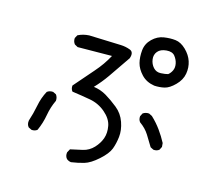

<svg xmlns="http://www.w3.org/2000/svg" viewBox="-119 -937 1238 1141"><g transform="rotate(15 500.0 -366.5)"><path d="M411.1 64.5Q395.5 62.5 383.8 52.7Q370.1 37.1 374 13.7L385.7 -7.8Q422.9 -15.6 460.9 -24.4Q499 -33.2 526.4 -62.5Q553.7 -91.8 565.4 -125.5Q577.1 -159.2 569.3 -201.2Q561.5 -243.2 519.5 -279.3Q477.5 -315.4 422.9 -325.2Q368.2 -335 311.5 -342.8Q299.8 -356.4 301.8 -377.9Q360.4 -446.3 406.2 -498Q452.1 -549.8 483.4 -608.4L272.5 -606.4L252.9 -617.2Q240.2 -632.8 242.2 -654.3L252.9 -673.8Q284.2 -689.5 321.3 -691.4Q489.3 -685.5 518.1 -684.6Q546.9 -683.6 574.7 -673.3Q602.5 -663.1 588.9 -623Q528.3 -534.2 497.1 -489.3Q465.8 -444.3 426.8 -403.3Q469.7 -397.5 505.9 -376Q542 -354.5 581.1 -323.2Q620.1 -292 636.7 -244.1Q653.3 -196.3 648.4 -154.3Q643.6 -112.3 630.9 -78.6Q618.2 -44.9 572.3 -3.9Q526.4 37.1 489.3 47.9Q452.1 58.6 411.1 64.5ZM134.8 -60.5 115.2 -70.3Q101.6 -85.9 105.5 -110.4Q121.1 -157.2 130.9 -208Q140.6 -258.8 164.1 -301.8Q179.7 -313.5 201.2 -311.5L220.7 -301.8Q232.4 -286.1 230.5 -264.6Q209 -219.7 200.2 -168.9Q191.4 -118.2 169.9 -70.3Q156.2 -58.6 134.8 -60.5ZM865.2 -133.8 845.7 -143.6Q826.2 -176.8 804.7 -210.9Q783.2 -245.1 747.1 -270.5Q735.4 -284.2 737.3 -305.7L747.1 -325.2Q763.7 -336.9 785.2 -335L804.7 -325.2Q837.9 -293.9 863.3 -258.8Q888.7 -223.6 908.2 -186.5L910.2 -163.1L900.4 -143.6Q886.7 -131.8 865.2 -133.8ZM771.5 -502.9Q721.7 -510.7 691.4 -543Q661.1 -575.2 652.3 -609.9Q643.6 -644.5 647.5 -686.5Q651.4 -728.5 682.6 -758.8Q713.9 -789.1 752.4 -794.9Q791 -800.8 824.2 -796.9Q857.4 -793 888.7 -762.7Q919.9 -732.4 931.6 -696.3Q943.4 -660.2 936.5 -620.6Q929.7 -581.1 896.5 -547.9Q863.3 -514.6 834 -507.8Q804.7 -501 771.5 -502.9ZM834 -590.8Q848.6 -602.5 856.9 -620.6Q865.2 -638.7 860.8 -662.1Q856.4 -685.5 840.3 -706.1Q824.2 -726.6 788.1 -723.6Q752 -720.7 734.9 -700.2Q717.8 -679.7 721.7 -651.4Q725.6 -623 743.7 -603Q761.7 -583 790 -584.5Q818.4 -585.9 834 -590.8Z"/></g></svg>

Font: JasonHandwriting2
Style: Regular
Weight: 400
Version: Version 1.05.10